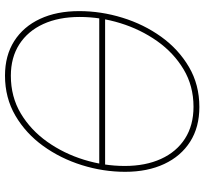

<svg xmlns="http://www.w3.org/2000/svg" viewBox="-44 -732 787 738"><g transform="rotate(-90 349.0 -363.5)"><path d="M654.8 -375 650.9 -352.5H77.6L81.5 -375ZM306.2 9.8Q228.5 9.8 172.9 -25.6Q117.2 -61 87.2 -125.2Q57.1 -189.5 57.1 -275.4Q57.1 -359.9 82.8 -441.9Q108.4 -523.9 156.5 -590.6Q204.6 -657.2 272.9 -697.3Q341.3 -737.3 426.8 -737.3Q503.9 -737.3 559.6 -701.9Q615.2 -666.5 645 -602.5Q674.8 -538.6 674.8 -452.1Q674.8 -368.2 649.4 -285.9Q624 -203.6 576.2 -137Q528.3 -70.3 460.2 -30.3Q392.1 9.8 306.2 9.8ZM307.1 -12.7Q387.2 -12.7 450.9 -50.8Q514.6 -88.9 559.6 -152.6Q604.5 -216.3 628.4 -293.7Q652.3 -371.1 652.3 -450.2Q652.3 -530.8 625.2 -590.1Q598.1 -649.4 547.4 -682.1Q496.6 -714.8 426.3 -714.8Q345.7 -714.8 281.7 -676.8Q217.8 -638.7 172.6 -575Q127.4 -511.2 103.5 -433.6Q79.6 -356 79.6 -276.9Q79.6 -197.3 106.7 -137.7Q133.8 -78.1 184.8 -45.4Q235.8 -12.7 307.1 -12.7Z"/></g></svg>

Font: Inter 28pt Thin
Style: Italic
Weight: 250
Italic angle: -9.3988°
Designer: Rasmus Andersson
Foundry: rsms
Version: Version 4.001;git-66647c0bb